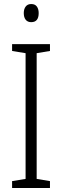

<svg xmlns="http://www.w3.org/2000/svg" viewBox="-20 -933 309 953"><path d="M228 0H40V-34L107 -45V-669L40 -680V-714H228V-680L162 -669V-45L228 -34ZM135 -913Q154 -913 163 -900.5Q172 -888 172 -868Q172 -823 135 -823Q117 -823 107.5 -835Q98 -847 98 -868Q98 -888 107.5 -900.5Q117 -913 135 -913Z"/></svg>

Font: Noto Sans Gujarati UI Condensed Light
Style: Regular
Weight: 300
Width: 3
Designer: Jelle Bosma - Monotype Design Team, Universal Thirst
Foundry: Monotype Imaging Inc.
Version: Version 2.106; ttfautohint (v1.8.4.7-5d5b)